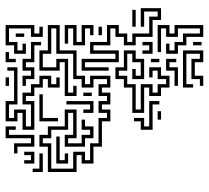

<svg xmlns="http://www.w3.org/2000/svg" viewBox="-50 -686 742 682"><g transform="rotate(90 321.0 -345.0)"><path d="M69 -534V-576H99V-594H69V-696H111V-636H141V-606H171V-564H135V-576H159V-594H129V-624H99V-684H81V-606H111V-564H81V-546H165V-534ZM159 -624V-696H201V-666H249V-696H285V-684H261V-654H189V-684H171V-636H279V-660H291V-624ZM129 -660V-690H141V-660ZM189 -564V-600H201V-576H219V-606H285V-594H231V-564ZM219 -384V-414H159V-456H189V-486H261V-444H225V-456H249V-474H201V-444H171V-426H231V-396H249V-426H279V-456H369V-474H279V-516H309V-534H279V-564H261V-534H231V-516H255V-504H219V-546H249V-576H291V-546H321V-504H291V-486H381V-444H291V-414H261V-384ZM189 -264V-384H171V-294H129V-354H69V-396H99V-426H129V-444H99V-504H39V-534H21V-486H75V-474H9V-546H51V-516H111V-456H141V-414H111V-384H81V-366H141V-306H159V-396H201V-276H219V-360H231V-264ZM375 -534V-546H405V-534ZM189 -510V-540H201V-510ZM399 -450V-486H429V-504H339V-540H351V-516H441V-474H411V-450ZM129 -480V-516H171V-480H159V-504H141V-480ZM15 -444V-456H75V-444ZM159 -114V-144H69V-186H159V-246H249V-276H279V-294H249V-366H291V-336H309V-366H351V-336H369V-366H411V-336H501V-306H561V-264H531V-246H591V-144H501V-114H459V-144H429V-204H369V-246H471V-216H489V-264H459V-294H441V-264H405V-276H429V-306H471V-276H501V-204H459V-234H381V-216H441V-156H471V-126H489V-156H579V-234H519V-276H549V-294H489V-324H399V-354H381V-324H339V-354H321V-324H279V-354H261V-306H291V-264H261V-234H171V-174H81V-156H171V-126H219V-174H189V-216H309V-234H285V-246H321V-204H201V-186H231V-114ZM75 -324V-336H105V-324ZM339 -210V-306H381V-270H369V-294H351V-210ZM69 -204V-246H129V-264H69V-306H105V-294H81V-276H141V-234H81V-216H135V-204ZM309 -270V-300H321V-270ZM465 -174V-186H549V-204H525V-216H561V-174ZM339 6V-24H231V0H219V-36H351V-6H399V-24H369V-66H429V-84H351V-54H309V-84H279V-114H249V-156H279V-174H255V-186H291V-144H261V-126H291V-96H321V-66H339V-96H441V-54H381V-36H411V6ZM315 -114V-126H399V-180H411V-114ZM69 6V-96H99V-114H75V-126H111V-84H81V-6H129V-36H159V-54H135V-66H171V-24H141V6ZM579 -90V-114H525V-126H591V-90ZM189 -54V-84H129V-120H141V-96H201V-66H219V-96H261V-66H285V-54H249V-84H231V-54ZM429 6V-30H441V-6H459V-96H501V-36H525V-24H489V-84H471V6ZM519 -60V-96H561V-60H549V-84H531V-60ZM99 -30V-60H111V-30ZM165 6V-6H189V-30H201V6ZM255 6V-6H285V6Z"/></g></svg>

Font: Rubik Maze
Style: Regular
Weight: 400
Designer: Hubert and Fischer, NaN
Foundry: Hubert and Fischer, NaN
Version: Version 2.200